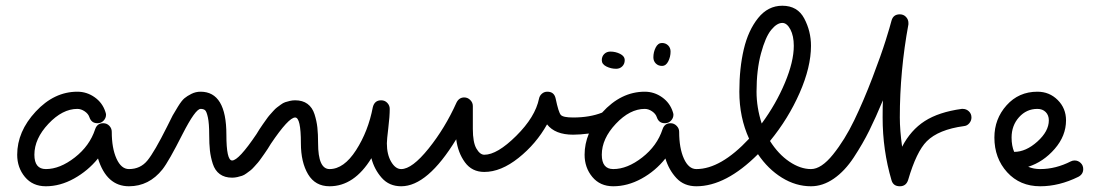

<svg xmlns="http://www.w3.org/2000/svg" viewBox="-20 -650 3840 670"><path d="M350 -250Q350 -238 341.5 -229Q333 -220 320 -220Q299 -220 292 -241Q288 -253 275.5 -261.5Q263 -270 250 -270Q198 -270 149 -218Q100 -166 100 -110Q100 -60 140 -60Q189 -60 241 -100.5Q293 -141 312 -199Q319 -220 340 -220Q353 -220 361.5 -211Q370 -202 370 -190Q370 -133 386.5 -96.5Q403 -60 430 -60Q442 -60 451 -51Q460 -42 460 -30Q460 -18 451 -9Q442 0 430 0Q352 0 322 -97Q287 -54 238.5 -27Q190 0 140 0Q94 0 67 -32.5Q40 -65 40 -110Q40 -191 104.5 -260.5Q169 -330 250 -330Q283 -330 310.5 -310.5Q338 -291 348 -259Q350 -253 350 -250Z M1130 0Q1080 0 1055 -42Q1030 -84 1030 -150Q1030 -240 1010 -240Q987 -240 925 -148Q923 -144 914.5 -131Q906 -118 903 -114Q900 -110 892 -98.5Q884 -87 879.5 -82Q875 -77 867 -68Q859 -59 853.5 -55Q848 -51 840 -45Q832 -39 824.5 -36.5Q817 -34 808 -32Q799 -30 790 -30Q764 -30 747 -42.5Q730 -55 722.5 -78.5Q715 -102 712.5 -125Q710 -148 710 -180Q710 -219 705.5 -240Q701 -261 695.5 -265.5Q690 -270 680 -270Q662 -270 617 -182Q569 -87 547 -59Q500 0 430 0Q418 0 409 -9Q400 -18 400 -30Q400 -42 409 -51Q418 -60 430 -60Q470 -60 494.5 -90Q519 -120 563 -208Q577 -237 582.5 -247Q588 -257 601 -278Q614 -299 623.5 -307Q633 -315 648 -322.5Q663 -330 680 -330Q770 -330 770 -180Q770 -90 790 -90Q813 -90 875 -182Q877 -186 885.5 -199Q894 -212 897 -216Q900 -220 908 -231.5Q916 -243 920.5 -248Q925 -253 933 -262Q941 -271 946.5 -275Q952 -279 960 -285Q968 -291 975.5 -293.5Q983 -296 992 -298Q1001 -300 1010 -300Q1036 -300 1053 -287.5Q1070 -275 1077.5 -251.5Q1085 -228 1087.5 -205Q1090 -182 1090 -150Q1090 -60 1130 -60Q1142 -60 1151 -51Q1160 -42 1160 -30Q1160 -18 1151 -9Q1142 0 1130 0Z M1310 -300Q1323 -300 1331.5 -291Q1340 -282 1340 -270Q1340 -244 1335 -203Q1330 -162 1330 -150Q1330 -111 1345 -85.5Q1360 -60 1380 -60Q1418 -60 1475.5 -131.5Q1533 -203 1573 -292Q1582 -310 1600 -310Q1612 -310 1621 -301Q1630 -292 1630 -280V-200Q1630 -153 1642.5 -131.5Q1655 -110 1670 -110Q1715 -110 1781.5 -176Q1848 -242 1861 -306Q1863 -316 1871 -323Q1879 -330 1890 -330Q1914 -330 1919 -306Q1929 -258 1937 -249Q1945 -240 1980 -240Q1992 -240 2001 -231Q2010 -222 2010 -210Q2010 -198 2001 -189Q1992 -180 1980 -180Q1917 -180 1889 -216Q1851 -148 1789.5 -99Q1728 -50 1670 -50Q1627 -50 1602.5 -83.5Q1578 -117 1572 -164Q1472 0 1380 0Q1338 0 1312 -29.5Q1286 -59 1276 -98Q1216 0 1130 0Q1118 0 1109 -9Q1100 -18 1100 -30Q1100 -42 1109 -51Q1118 -60 1130 -60Q1180 -60 1222.5 -126Q1265 -192 1281 -276Q1287 -300 1310 -300Z M2290 -500Q2303 -500 2311.5 -491.5Q2320 -483 2320 -470Q2320 -452 2312 -436Q2304 -420 2290 -420Q2277 -420 2268.5 -428.5Q2260 -437 2260 -450Q2260 -468 2268 -484Q2276 -500 2290 -500ZM2080 -440Q2080 -453 2088.5 -461.5Q2097 -470 2110 -470Q2128 -470 2144 -462Q2160 -454 2160 -440Q2160 -427 2151.5 -418.5Q2143 -410 2130 -410Q2112 -410 2096 -418Q2080 -426 2080 -440ZM2330 -250Q2330 -238 2321.5 -229Q2313 -220 2300 -220Q2279 -220 2272 -241Q2268 -253 2255.5 -261.5Q2243 -270 2230 -270Q2178 -270 2129 -218Q2080 -166 2080 -110Q2080 -60 2120 -60Q2169 -60 2221 -100.5Q2273 -141 2292 -199Q2299 -220 2320 -220Q2332 -220 2341 -211Q2350 -202 2350 -190Q2350 -133 2366.5 -96.5Q2383 -60 2410 -60Q2422 -60 2431 -51Q2440 -42 2440 -30Q2440 -18 2431 -9Q2422 0 2410 0Q2367 0 2340.5 -28.5Q2314 -57 2302 -97Q2267 -53 2218.5 -26.5Q2170 0 2120 0Q2074 0 2047 -32.5Q2020 -65 2020 -110Q2020 -148 2035 -184Q2003 -180 1980 -180Q1968 -180 1959 -189Q1950 -198 1950 -210Q1950 -222 1959 -231Q1968 -240 1980 -240Q2038 -240 2081 -257Q2147 -330 2230 -330Q2263 -330 2290.5 -310.5Q2318 -291 2328 -259Q2330 -253 2330 -250Z M2750 -490Q2750 -525 2738 -547.5Q2726 -570 2710 -570Q2691 -570 2671 -545.5Q2651 -521 2635.5 -463.5Q2620 -406 2620 -330Q2620 -275 2638 -219Q2688 -287 2719 -361Q2750 -435 2750 -490ZM2810 0Q2757 0 2708.5 -30Q2660 -60 2625 -112Q2513 0 2410 0Q2398 0 2389 -9Q2380 -18 2380 -30Q2380 -42 2389 -51Q2398 -60 2410 -60Q2495 -60 2594 -166Q2560 -240 2560 -330Q2560 -412 2575.5 -478Q2591 -544 2625.5 -587Q2660 -630 2710 -630Q2763 -630 2786.5 -585.5Q2810 -541 2810 -490Q2810 -416 2770.5 -326Q2731 -236 2667 -158Q2696 -112 2734.5 -86Q2773 -60 2810 -60Q2822 -60 2831 -51Q2840 -42 2840 -30Q2840 -18 2831 -9Q2822 0 2810 0Z M3120 -600Q3133 -600 3141.5 -591Q3150 -582 3150 -570V-565Q3120 -403 3120 -240Q3120 -196 3128 -138Q3158 -196 3207 -227.5Q3256 -259 3336 -270H3340Q3352 -270 3361 -261.5Q3370 -253 3370 -240Q3370 -229 3362.5 -220Q3355 -211 3344 -210Q3255 -198 3214 -157Q3178 -121 3149 -22Q3142 0 3120 0Q3097 0 3091 -21Q3060 -126 3060 -240Q3060 -281 3061 -300Q3036 -240 3013.5 -194.5Q2991 -149 2959.5 -101Q2928 -53 2889.5 -26.5Q2851 0 2810 0Q2798 0 2789 -9Q2780 -18 2780 -30Q2780 -42 2789 -51Q2798 -60 2810 -60Q2846 -60 2887 -111Q2928 -162 2961 -230.5Q2994 -299 3024.5 -379Q3055 -459 3070.5 -508.5Q3086 -558 3091 -578Q3097 -600 3120 -600Z M3610 0Q3539 0 3494.5 -49Q3450 -98 3450 -170Q3450 -235 3492.5 -282.5Q3535 -330 3600 -330Q3642 -330 3671 -301Q3700 -272 3700 -230Q3700 -176 3660.5 -130.5Q3621 -85 3568 -68Q3587 -60 3610 -60Q3664 -60 3717 -87Q3723 -90 3730 -90Q3742 -90 3751 -81.5Q3760 -73 3760 -60Q3760 -42 3743 -33Q3676 0 3610 0ZM3640 -230Q3640 -248 3629 -259Q3618 -270 3600 -270Q3562 -270 3536 -241Q3510 -212 3510 -170Q3510 -141 3519 -120Q3560 -120 3600 -156Q3640 -192 3640 -230Z"/></svg>

Font: Pecita
Style: Book
Weight: 400
Width: 7
Version: Version 4.3